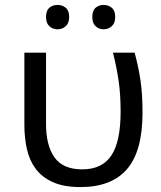

<svg xmlns="http://www.w3.org/2000/svg" viewBox="-20 -750 653 780"><path d="M79 -536H167V-246Q167 -159 201.5 -110.5Q236 -62 314 -62Q395 -62 432.5 -118.5Q470 -175 470 -296Q470 -366 462 -421Q454 -476 439 -536H527Q543 -477 551 -421.5Q559 -366 559 -292Q559 -136 496 -63Q433 10 307 10Q240 10 196 -9.5Q152 -29 126 -63Q100 -97 89.5 -143.5Q79 -190 79 -243ZM167 -681Q167 -707 180.5 -718.5Q194 -730 214 -730Q233 -730 247 -718.5Q261 -707 261 -681Q261 -656 247 -643.5Q233 -631 214 -631Q194 -631 180.5 -643.5Q167 -656 167 -681ZM355 -681Q355 -707 368.5 -718.5Q382 -730 401 -730Q420 -730 434 -718.5Q448 -707 448 -681Q448 -656 434 -643.5Q420 -631 401 -631Q382 -631 368.5 -643.5Q355 -656 355 -681Z"/></svg>

Font: BC Sans
Style: Regular
Weight: 400
Designer: Monotype Design Team
Province of B.C.
Foundry: Monotype Imaging Inc.
Version: Version 2.000;GOOG;noto-source:20170915:90ef993387c0